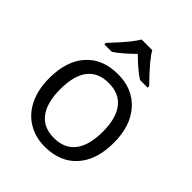

<svg xmlns="http://www.w3.org/2000/svg" viewBox="-214 -894 1032 1032"><g transform="rotate(45 302.0 -378.0)"><path d="M547.9 -268.1Q547.9 -137.2 481.9 -63.7Q416 9.8 299.8 9.8Q228 9.8 172.4 -23.9Q116.7 -57.6 86.4 -120.6Q56.2 -183.6 56.2 -268.1Q56.2 -398.9 121.6 -471.9Q187 -544.9 303.2 -544.9Q415.5 -544.9 481.7 -470.2Q547.9 -395.5 547.9 -268.1ZM140.1 -268.1Q140.1 -165.5 181.2 -111.8Q222.2 -58.1 301.8 -58.1Q381.3 -58.1 422.6 -111.6Q463.9 -165 463.9 -268.1Q463.9 -370.1 422.6 -423.1Q381.3 -476.1 300.8 -476.1Q221.2 -476.1 180.7 -423.8Q140.1 -371.6 140.1 -268.1ZM137.7 -617.2Q199.7 -683.6 224.6 -714.8Q249.5 -746.1 260.7 -766.1H341.8Q352.5 -745.6 379.2 -713.1Q405.8 -680.7 466.8 -617.2V-606H408.7Q365.7 -632.8 300.8 -696.8Q234.4 -631.3 193.8 -606H137.7Z"/></g></svg>

Font: Open Sans Y to K
Style: Regular
Weight: 400
Version: Version 1.10